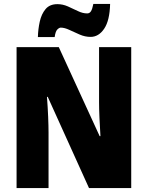

<svg xmlns="http://www.w3.org/2000/svg" viewBox="-20 -953 749 973"><path d="M645 0H431L222 -462H218Q222 -410 224 -362Q226 -314 226 -281V0H64V-714H278L485 -263H489Q486 -311 484 -356.5Q482 -402 482 -436V-714H645ZM172 -765Q173 -805 181.5 -843.5Q190 -882 211 -907Q232 -932 271 -932Q298 -932 324 -920.5Q350 -909 374.5 -897Q399 -885 422 -885Q434 -885 441 -896Q448 -907 453 -933H538Q536 -849 508 -807.5Q480 -766 439 -766Q411 -766 383.5 -778Q356 -790 331.5 -801.5Q307 -813 288 -813Q280 -813 270.5 -803.5Q261 -794 257 -765Z"/></svg>

Font: Noto Sans Tamil Condensed Black
Style: Regular
Weight: 900
Width: 3
Designer: Jelle Bosma - Monotype Design Team
Foundry: Monotype Imaging Inc.
Version: Version 2.004; ttfautohint (v1.8.4.7-5d5b)